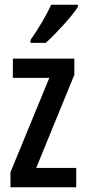

<svg xmlns="http://www.w3.org/2000/svg" viewBox="-20 -786 360 806"><path d="M307 -757V-766H195C174 -721 145 -671 108 -618V-606H172C214 -644 281 -716 307 -757ZM300 0V-81H132L292 -472V-540H34V-459H187L24 -63V0Z"/></svg>

Font: Noto Sans Arabic UI XCn Md
Style: Regular
Weight: 500
Width: 2
Designer: Monotype Design Team, Nadine Chahine and Nizar Qandah
Foundry: Monotype Imaging Inc.
Version: Version 2.010